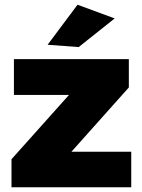

<svg xmlns="http://www.w3.org/2000/svg" viewBox="-20 -795 602 815"><path d="M309.1 -774.9 466.8 -716.8 314 -595.2 182.1 -605ZM39.1 -543.9H526.9V-423.8L283.2 -150.9H537.1V0H28.8V-119.1L272.9 -392.1H39.1Z"/></svg>

Font: Montserrat-Arabic ExtraBold
Style: Regular
Weight: 800
Designer: Mohamed Gaber
Foundry: Kief Type Foundry
Version: Version 5.008;PS 005.008;hotconv 1.0.88;makeotf.lib2.5.64775